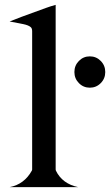

<svg xmlns="http://www.w3.org/2000/svg" viewBox="-20 -770 453 790"><path d="M304.7 -428Q286.1 -446.8 286.1 -473.6Q286.1 -500.5 304.7 -519.3Q323.2 -538.1 349.6 -538.1Q376 -538.1 394.5 -519.3Q413.1 -500.5 413.1 -473.6Q413.1 -446.8 394.5 -428Q376 -409.2 349.6 -409.2Q323.2 -409.2 304.7 -428ZM19.5 -681.6Q44.4 -692.4 168.9 -737.3Q187.5 -744.1 209 -750V-72.3L210 -67.9Q236.3 -13.7 301.8 0H19.5Q80.1 -11.7 111.3 -68.4L112.3 -72.3V-641.6Q112.3 -653.8 106 -658.7Q96.7 -666.5 75.2 -670.9Q23.9 -681.2 19.5 -681.6Z"/></svg>

Font: Modern Antiqua
Style: Regular
Weight: 500
Version: Version 1.0